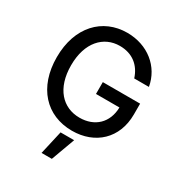

<svg xmlns="http://www.w3.org/2000/svg" viewBox="-221 -886 1191 1274"><g transform="rotate(30 374.5 -249.5)"><path d="M572.1 -497.5H684.7C660.2 -639.2 539.1 -737.2 382.1 -737.2C193.9 -737.2 56.5 -595.5 56.5 -363.3C56.5 -133.2 190 9.9 387.1 9.9C563.6 9.9 689.6 -105.8 689.6 -289.4V-372.2H403.8V-281.6H583.5C581 -164.4 503.6 -90.2 387.1 -90.2C258.9 -90.2 165.5 -187.1 165.5 -364C165.5 -540.1 259.6 -637.1 382.8 -637.1C479.4 -637.1 544.7 -583.8 572.1 -497.5ZM286.6 237.9H365.4L431.8 56.8H327.8Z"/></g></svg>

Font: Magic Ui Pro Medium
Style: Regular
Weight: 500
Designer: Stefan Endress, Andreas Faust
Version: Version 1.000;FEAKit 1.0